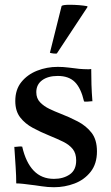

<svg xmlns="http://www.w3.org/2000/svg" viewBox="-20 -772 464 804"><path d="M73 -158Q88 -92 121 -57.5Q154 -23 206 -23Q245 -23 272 -41.5Q299 -60 299 -100Q299 -130 284.5 -148Q270 -166 244.5 -178.5Q219 -191 187 -204Q150 -219 117.5 -236.5Q85 -254 64.5 -280.5Q44 -307 44 -349Q44 -397 69.5 -428.5Q95 -460 135.5 -476Q176 -492 222 -492Q245 -492 268 -489Q291 -486 293 -486Q313 -483 330 -482.5Q347 -482 348 -482Q349 -482 352.5 -482Q356 -482 362 -483Q362 -451 363 -418Q364 -385 367 -348Q366 -348 363 -348Q354 -347 346.5 -346.5Q339 -346 332 -347Q319 -403 293.5 -428.5Q268 -454 222 -454Q181 -454 156.5 -436Q132 -418 132 -386Q132 -360 148 -343.5Q164 -327 187 -316Q210 -305 231 -297Q270 -282 305.5 -263.5Q341 -245 363.5 -216Q386 -187 386 -138Q386 -86 359.5 -52.5Q333 -19 292 -3.5Q251 12 206 12Q180 12 154.5 8Q129 4 127 4Q125 4 110.5 2Q96 0 78.5 -2Q61 -4 48 -4Q48 -35 45.5 -73Q43 -111 40 -157Q42 -157 45 -157Q54 -158 60.5 -158.5Q67 -159 73 -158ZM346 -746V-742L218 -548Q213 -547 204 -548Q195 -549 189 -551L238 -747Q243 -752 272 -752Q312 -752 346 -746Z"/></svg>

Font: Tiro Bangla
Style: Regular
Weight: 400
Designer: Bangla: John Hudson & Fiona Ross. Latin: John Hudson.
Foundry: Tiro Typeworks Ltd.
Version: Version 1.60